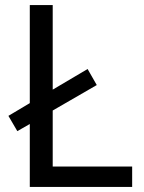

<svg xmlns="http://www.w3.org/2000/svg" viewBox="-20 -734 564 754"><path d="M97 0V-247L48 -219L13 -279L97 -329V-714H187V-382L324 -463L360 -400L187 -300V-80H499V0Z"/></svg>

Font: Noto Sans Thai
Style: Regular
Weight: 400
Designer: Monotype Design Team
Foundry: Monotype Imaging Inc.
Version: Version 2.001